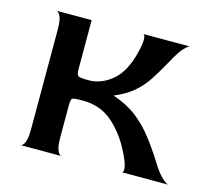

<svg xmlns="http://www.w3.org/2000/svg" viewBox="-76 -557 712 646"><g transform="rotate(15 280.5 -234.0)"><path d="M46 0Q53 0 59.5 -14Q66 -28 66 -60V-408Q66 -440 59.5 -453.5Q53 -467 46 -468H168V-301Q168 -279 173.5 -274.5Q179 -270 209 -270Q255 -270 293 -302.5Q331 -335 348 -407Q356 -440 354.5 -454Q353 -468 348 -468H511Q505 -468 491.5 -454Q478 -440 460 -407Q437 -365 417 -334Q397 -303 371 -281Q345 -259 305 -242Q353 -226 386.5 -200.5Q420 -175 447.5 -140Q475 -105 503 -60Q523 -28 538.5 -14Q554 0 561 0H399Q405 -1 403.5 -17Q402 -33 383 -70Q357 -123 314.5 -161Q272 -199 209 -199Q178 -199 173 -195.5Q168 -192 168 -169V-60Q168 -28 174.5 -14Q181 0 188 0Z"/></g></svg>

Font: Red Rose
Style: Regular
Weight: 400
Designer: Jaikishan Patel
Version: Version 2.000; ttfautohint (v1.8.3)